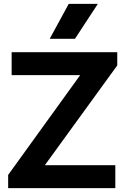

<svg xmlns="http://www.w3.org/2000/svg" viewBox="-20 -969 646 989"><path d="M22 -68 393 -582H40V-700H584V-632L211 -118H574V0H22ZM334 -949H484L366 -769H236Z"/></svg>

Font: Stavian Bold
Style: Bold
Weight: 700
Version: Version 1.000; ttfautohint (v1.6)